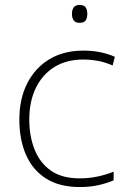

<svg xmlns="http://www.w3.org/2000/svg" viewBox="-20 -744 514 774"><path d="M302 10Q220 10 166 -24Q112 -58 85 -119.5Q58 -181 58 -262Q58 -346 90 -408.5Q122 -471 179.5 -505.5Q237 -540 316 -540Q353 -540 384.5 -533.5Q416 -527 443 -515L434 -480Q405 -493 375 -498.5Q345 -504 316 -504Q248 -504 199.5 -474Q151 -444 124.5 -389.5Q98 -335 98 -262Q98 -195 119.5 -141Q141 -87 185.5 -56Q230 -25 301 -25Q339 -25 374 -32.5Q409 -40 438 -52V-17Q413 -6 378.5 2Q344 10 302 10ZM300 -724Q319 -724 325.5 -714Q332 -704 332 -688Q332 -672 325.5 -662Q319 -652 300 -652Q284 -652 277 -662Q270 -672 270 -688Q270 -704 277 -714Q284 -724 300 -724Z"/></svg>

Font: Noto Sans Khmer ExtraLight
Style: Regular
Weight: 250
Version: Version 2.003